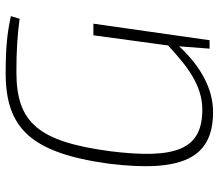

<svg xmlns="http://www.w3.org/2000/svg" viewBox="-66 -676 754 661"><g transform="rotate(-90 310.5 -345.0)"><path d="M393 -665C467 -665 515 -662 577 -654L586 -684C527 -697 475 -702 390 -702C201 -702 115 -616 78 -347C47 -94 97 12 256 12C337 12 415 -32 482 -105L474 0H503L560 -400H520L485 -143C417 -80 350 -25 264 -25C129 -25 92 -112 121 -343C154 -589 219 -665 393 -665Z"/></g></svg>

Font: Exo 2 Extra Light
Style: Italic
Weight: 250
Italic angle: -8°
Designer: Natanael Gama
Version: Version 1.001;PS 001.001;hotconv 1.0.88;makeotf.lib2.5.64775